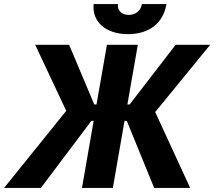

<svg xmlns="http://www.w3.org/2000/svg" viewBox="-61 -919 1048 939"><path d="M-41 0H139L386 -328H397L340 0H491L548 -328H559L693 0H869L698 -371L967 -700H798L573 -408H562L613 -700H462L411 -408H400L277 -700H111L263 -377ZM565 -752C667 -752 737 -804 753 -899H633C628 -867 602 -846 569 -846C535 -846 511 -868 516 -899H397C388 -813 456 -752 565 -752Z"/></svg>

Font: Fixel Display 20240404
Style: Bold Italic
Weight: 700
Italic angle: -10°
Designer: AlfaBravo + MacPaw
Foundry: Kyrylo Tkachov, Marchela Mozhyna, Serhii Makarenko, Maria Weinstein, Zakhar Kryvoshyya
Version: Version 1.211;Glyphs 3.2 (3225)